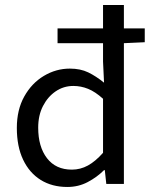

<svg xmlns="http://www.w3.org/2000/svg" viewBox="-20 -732 607 764"><path d="M248 12Q187 12 142 -16Q97 -44 72 -96.5Q47 -149 47 -223Q47 -295 76.5 -348Q106 -401 154.5 -430Q203 -459 258 -459Q300 -459 331 -444Q362 -429 394 -403L390 -487V-712H473V0H403L397 -55H394Q366 -27 329 -7.5Q292 12 248 12ZM266 -57Q300 -57 330 -73.5Q360 -90 390 -124V-339Q359 -367 330.5 -378.5Q302 -390 272 -390Q233 -390 201.5 -368.5Q170 -347 151 -310Q132 -273 132 -224Q132 -148 167 -102.5Q202 -57 266 -57ZM209 -560V-619H556V-564L469 -560Z"/></svg>

Font: Mada
Style: Regular
Weight: 400
Designer: Khaled Hosny
Version: Version 1.5